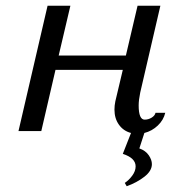

<svg xmlns="http://www.w3.org/2000/svg" viewBox="-20 -460 600 674"><path d="M486.8 6.8 469.2 61Q491.2 68.8 502.2 85Q513.2 101.1 513.2 116.2Q513.2 140.1 486.6 160.6Q460 181.2 424.8 193.8L418 182.1Q432.6 172.4 444.3 156.5Q456.1 140.6 456.1 124Q456.1 94.7 411.1 80.1L439.9 6.8Q413.6 0 397.7 -22Q381.8 -43.9 381.8 -75.2Q381.8 -89.4 384.8 -104L411.1 -214.8H174.8L125 0H44.9L147 -439.9H227.1L186 -265.1H421.9L462.9 -439.9H543L472.2 -134.8Q466.8 -108.9 466.8 -89.8Q466.8 -40 487.8 -40Q501 -40 512.5 -47.1Q523.9 -54.2 525.9 -64H560.1Q554.2 -38.6 533.9 -19.3Q513.7 0 486.8 6.8Z"/></svg>

Font: Pfennig
Style: Italic
Weight: 500
Italic angle: -13°
Version: Version 20120410 ; ttfautohint (v0.8)